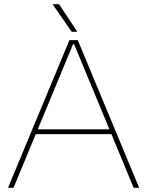

<svg xmlns="http://www.w3.org/2000/svg" viewBox="-20 -894 708 914"><path d="M322.3 -703.1H342.3V-683.6H322.3ZM521.5 -278.3V-255.4H140.1V-278.3ZM310.5 -703.1H335.9L44.4 0H18.1ZM616.2 0 324.7 -703.1H350.1L642.6 0ZM348.1 -742.7 261.2 -874H230L321.3 -742.7Z"/></svg>

Font: Wand UI Pro
Style: Regular
Weight: 400
Designer: Andreas Faust
Version: Version 1.003;FEAKit 1.0